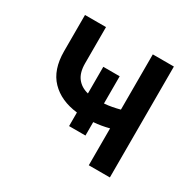

<svg xmlns="http://www.w3.org/2000/svg" viewBox="-125 -683 830 818"><g transform="rotate(30 290.0 -273.5)"><path d="M509.2 0H405.5V-181.5Q387.8 -176.8 368.8 -173.5Q349.8 -170.1 329.9 -168.7V-102.6H249.3V-169.4Q166.5 -179 119 -228.2Q71.4 -277.3 71.4 -368.3V-546.5H174.7V-368.3Q174.7 -322.8 194.4 -297.2Q214.1 -271.7 249.3 -263.1V-394.2H329.9V-260.3Q349.8 -261.7 368.4 -265.3Q387.1 -268.8 405.5 -273.8V-545.5H509.2Z"/></g></svg>

Font: Linik Sans Medium
Style: Regular
Weight: 500
Designer: Rasmus Andersson (font), Cristiano Sobral (main changes)
Foundry: rsms
Version: Version 3.018;June 1, 2022;FontCreator 14.0.0.2814 64-bit; t